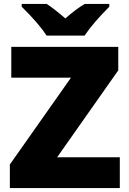

<svg xmlns="http://www.w3.org/2000/svg" viewBox="-20 -951 651 971"><path d="M532.7 -931.2V-917Q452.1 -836.4 407.7 -771H215.8Q175.3 -833 89.8 -917V-931.2H215.8Q250.5 -909.2 310.5 -857.9Q367.7 -907.7 408.7 -931.2ZM585.9 -155.8V0H29.8V-119.1L338.9 -558.1H37.1V-713.9H578.1V-595.2L269 -155.8Z"/></svg>

Font: Open Sans Hebrew Extra Bold
Style: Regular
Weight: 800
Foundry: Ascender Corporation, Yanek Iontef
Version: Version 2.001;PS 002.001;hotconv 1.0.70;makeotf.lib2.5.58329